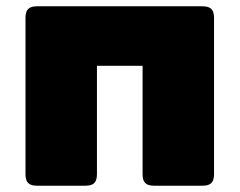

<svg xmlns="http://www.w3.org/2000/svg" viewBox="-20 -590 761 610"><path d="M624 0H469Q450 0 441.5 -8.5Q433 -17 433 -36V-381H288V-36Q288 -17 279.5 -8.5Q271 0 252 0H97Q78 0 69.5 -8.5Q61 -17 61 -36V-534Q61 -553 69.5 -561.5Q78 -570 97 -570H624Q643 -570 651.5 -561.5Q660 -553 660 -534V-36Q660 -17 651.5 -8.5Q643 0 624 0Z"/></svg>

Font: Bungee
Style: Regular
Weight: 400
Designer: David Jonathan Ross
Foundry: David Jonathan Ross
Version: Version 1.000;PS 1.0;hotconv 1.0.72;makeotf.lib2.5.5900